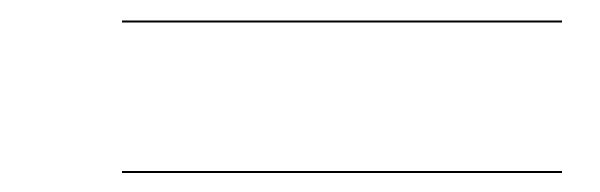

<svg xmlns="http://www.w3.org/2000/svg" viewBox="-20 -482 600 192"><path d="M102 -461.5V-459.5H542V-461.5ZM102 -311V-309H542V-311Z"/></svg>

Font: Bodoni* 96pt Medium
Style: Italic
Weight: 500
Italic angle: -13°
Version: Version 2.3